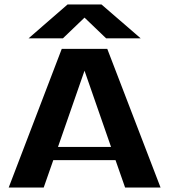

<svg xmlns="http://www.w3.org/2000/svg" viewBox="-20 -841 759 861"><path d="M359 -762 262 -669H108L283 -821H435L611 -669H456ZM240 -182H478L359 -524ZM541 0 498 -123H219L176 0H19L257 -622H461L700 0Z"/></svg>

Font: Sarpanch
Style: Bold
Weight: 700
Designer: Manushi Parikh (Devanagari and Latin), Jyotish Sonowal (Devanagari)
Foundry: Indian Type Foundry
Version: Version 2.004;PS 1.0;hotconv 1.0.78;makeotf.lib2.5.61930; tt